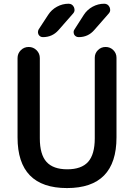

<svg xmlns="http://www.w3.org/2000/svg" viewBox="-20 -1001 701 1010"><path d="M72.3 -278.3V-695.3Q72.3 -719.7 89.4 -736.8Q106.4 -753.9 130.9 -753.9Q155.3 -753.9 172.4 -736.8Q189.5 -719.7 189.5 -695.3V-273.4Q189.5 -188.5 224.6 -149.4Q259.8 -110.4 334 -110.4Q408.2 -110.4 443.4 -149.4Q478.5 -188.5 478.5 -273.4V-697.3Q478.5 -720.7 495.1 -737.3Q511.7 -753.9 535.6 -753.9Q559.6 -753.9 576.2 -737.3Q592.8 -720.7 592.8 -697.3V-278.3Q592.8 -11.7 332.5 -11.7Q72.3 -11.7 72.3 -278.3ZM233.4 -922.9Q251 -950.2 279.8 -965.8Q308.6 -981.4 340.8 -981.4Q360.4 -981.4 369.1 -962.9Q372.1 -955.1 372.1 -948.2Q372.1 -938.5 364.3 -929.7L287.1 -841.8Q254.9 -805.7 206.1 -805.7Q190.4 -805.7 182.6 -819.3Q179.7 -826.2 179.7 -832Q179.7 -839.8 183.6 -846.7ZM420.9 -922.9Q438.5 -950.2 467.3 -965.8Q496.1 -981.4 528.3 -981.4Q547.9 -981.4 556.6 -962.9Q559.6 -955.1 559.6 -948.2Q559.6 -938.5 551.8 -929.7L475.6 -842.8Q443.4 -805.7 394.5 -805.7Q377.9 -805.7 370.1 -819.3Q367.2 -826.2 367.2 -833Q367.2 -839.8 372.1 -846.7Z"/></svg>

Font: Gen Jyuu GothicX Medium
Style: Regular
Weight: 500
Designer: Ryoko NISHIZUKA (kana &amp; ideographs); Paul D. Hunt (Latin, Greek &amp; Cyrillic); Wenlong ZHANG (bopomofo); Sandoll C
Version: Version 1.058.20140828